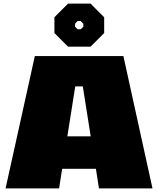

<svg xmlns="http://www.w3.org/2000/svg" viewBox="-20 -1049 880 1069"><path d="M359 -789 283 -865V-953L359 -1029H484L560 -953V-865L484 -789ZM412 -886H429L444 -900V-917L429 -932H412L398 -917V-900ZM11 0 174 -737H667L829 0H531L514 -109H326L309 0ZM355 -290H485L441 -568H399Z"/></svg>

Font: Tomorrow ExtraBold
Style: Regular
Weight: 800
Designer: Tony de Marco, Monica Rizzolli
Foundry: Just in Type
Version: Version 2.002